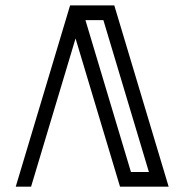

<svg xmlns="http://www.w3.org/2000/svg" viewBox="-20 -701 692 721"><path d="M300.8 -625.5 471.7 -55.2H539.1L368.2 -625.5ZM243.2 -680.7H409.2L613.3 0H430.7L263.7 -556.6L96.7 0H39.1Z"/></svg>

Font: X Company
Style: Regular
Weight: 400
Designer: GGBotNet
Foundry: GGBotNet
Version: 0.90